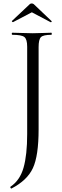

<svg xmlns="http://www.w3.org/2000/svg" viewBox="-20 -814 359 1109"><path d="M49 -693 152 -790Q156 -794 163 -794Q170 -794 175 -790L277 -693Q279 -692 278.5 -689.5Q278 -687 275.5 -686Q273 -685 272 -686L164 -743L55 -686Q54 -686 52 -687Q50 -688 49 -690Q48 -692 49 -693ZM203 -67Q203 86 170 157Q137 228 46 275Q45 276 42.5 273.5Q40 271 39.5 268.5Q39 266 41 264Q95 228 116 154.5Q137 81 137 -40V-544Q137 -587 121 -600Q105 -613 51 -613Q48 -613 48 -619Q48 -625 51 -625Q68 -625 107 -623.5Q146 -622 169 -622Q192 -622 228 -623.5Q264 -625 277 -625Q279 -625 279 -619Q279 -613 277 -613Q230 -613 216.5 -599.5Q203 -586 203 -542Z"/></svg>

Font: Cormorant
Style: Regular
Weight: 400
Designer: Christian Thalmann (Catharsis Fonts)
Version: Version 1.000;PS 001.000;hotconv 1.0.70;makeotf.lib2.5.58329